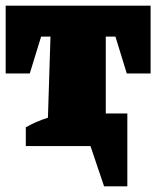

<svg xmlns="http://www.w3.org/2000/svg" viewBox="-25 -515 551 677"><path d="M342 142 294 0H66V-66Q83 -76 102.5 -84.5Q122 -93 144 -100L153 -386H120L80 -256H-5V-495H506V-256H422L382 -386H348V-115H424V142Z"/></svg>

Font: Piazzolla Black
Style: Regular
Weight: 900
Designer: Juan Pablo del Peral
Foundry: Huerta Tipografica
Version: Version 1.330